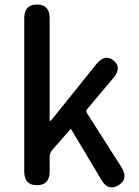

<svg xmlns="http://www.w3.org/2000/svg" viewBox="-20 -817 615 847"><path d="M143 0Q87 0 87 -60V-737Q87 -797 143 -797Q199 -797 199 -737V-288Q199 -283 201 -283Q203 -283 213 -295L405 -534Q443 -581 481 -550Q519 -519 480 -473L364 -335Q358 -327 363 -319L516 -79Q548 -28 503 0Q457 28 427 -24L295 -245Q292 -249 289 -245L211 -156Q199 -142 199 -123V-60Q199 0 143 0Z"/></svg>

Font: Resource Han Rounded CN Medium
Style: Regular
Weight: 500
Designer: Cyano Hao (round all glyphs); Ryoko NISHIZUKA 西塚涼子 (kana, bopomofo & ideographs); Paul D. Hunt (Latin, Greek & Cyrillic)
Foundry: Cyano Hao
Version: 0.990